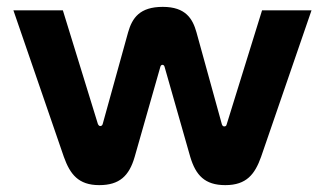

<svg xmlns="http://www.w3.org/2000/svg" viewBox="-20 -530 946 559"><path d="M372 -73 447 -336C449 -343 457 -343 459 -336L534 -73C550 -20 576 9 636 9C698 9 722 -23 740 -73L887 -500H743L640 -168C639 -163 636 -162 633 -162C630 -162 628 -163 626 -168L552 -436C541 -475 521 -510 454 -510C387 -510 365 -478 353 -436L279 -169C278 -165 275 -163 272 -163C269 -163 267 -165 265 -169L163 -500H19L166 -73C184 -23 208 9 269 9C328 9 356 -18 372 -73Z"/></svg>

Font: LT Wave Bold
Style: Regular
Weight: 700
Designer: Daniel Lyons
Version: Version 2.5 (Glyphs App)